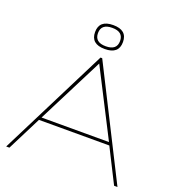

<svg xmlns="http://www.w3.org/2000/svg" viewBox="-161 -1050 1074 1177"><g transform="rotate(20 376.0 -462.0)"><path d="M13 0 370 -710H381L739 0H717L605 -222H146L34 0ZM156 -241H596L375 -673ZM376 -768Q285 -768 285 -846Q285 -924 376 -924Q467 -924 467 -846Q467 -768 376 -768ZM376 -786Q448 -786 448 -846Q448 -906 376 -906Q304 -906 304 -846Q304 -786 376 -786Z"/></g></svg>

Font: Georama Extended Thin
Style: Regular
Weight: 100
Width: 7
Designer: Jean-Baptiste Levee
Foundry: Production Type
Version: Version 1.000